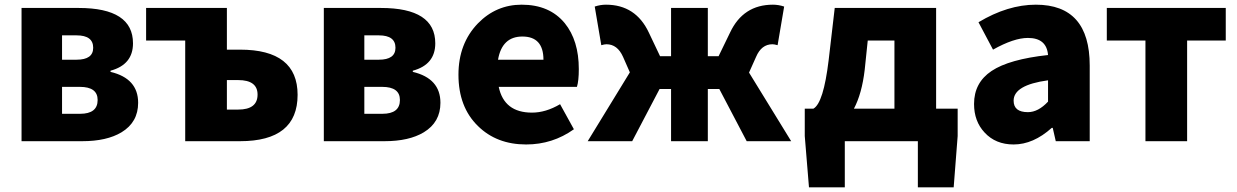

<svg xmlns="http://www.w3.org/2000/svg" viewBox="-20 -603 5285 820"><path d="M72 -569H316Q548 -569 548 -418Q548 -327 452 -301V-296Q570 -268 570 -164Q570 -81 499 -38Q436 0 331 0H72ZM307 -348Q378 -348 378 -399Q378 -452 307 -452H245V-348ZM322 -117Q397 -117 397 -176Q397 -232 321 -232H245V-117Z M771 -430H604V-569H949V-391H1005Q1251 -391 1251 -198Q1251 0 1005 0H771ZM997 -135Q1080 -135 1080 -199Q1080 -261 997 -261H949V-135Z M1363 -569H1607Q1839 -569 1839 -418Q1839 -327 1743 -301V-296Q1861 -268 1861 -164Q1861 -81 1790 -38Q1727 0 1622 0H1363ZM1598 -348Q1669 -348 1669 -399Q1669 -452 1598 -452H1536V-348ZM1613 -117Q1688 -117 1688 -176Q1688 -232 1612 -232H1536V-117Z M2021 -65Q1938 -146 1938 -284Q1938 -417 2021 -503Q2099 -583 2208 -583Q2327 -583 2392 -504Q2452 -430 2452 -308Q2452 -258 2444 -232H2110Q2133 -122 2252 -122Q2311 -122 2372 -158L2431 -51Q2340 14 2227 14Q2101 14 2021 -65ZM2301 -348Q2301 -447 2211 -447Q2124 -447 2107 -348Z M3359 0H3169L3052 -223H3003V0H2846V-223H2797L2680 0H2490L2670 -294L2641 -360Q2617 -414 2570 -414Q2562 -414 2548 -410L2520 -575Q2544 -583 2568 -583Q2695 -583 2751 -464L2799 -363H2846V-569H3003V-363H3049L3098 -464Q3154 -583 3281 -583Q3305 -583 3329 -575L3301 -410Q3287 -414 3279 -414Q3232 -414 3209 -360L3179 -293Z M3800 -139V-430H3686L3673 -305Q3661 -203 3627 -139ZM4070 -139V-22L4053 197H3900V0H3588V197H3435L3417 -22V-139H3454Q3497 -163 3519 -346L3545 -569H3978V-139Z M4185 -37Q4140 -85 4140 -159Q4140 -250 4215 -300Q4290 -350 4456 -368Q4450 -441 4370 -441Q4310 -441 4221 -391L4159 -508Q4284 -583 4404 -583Q4634 -583 4634 -323V0H4489L4476 -57H4472Q4393 14 4309 14Q4232 14 4185 -37ZM4456 -169V-260Q4309 -240 4309 -173Q4309 -124 4370 -124Q4414 -124 4456 -169Z M4872 -430H4707V-569H5215V-430H5050V0H4872Z"/></svg>

Font: Source Han Sans CN Heavy
Style: Bold
Weight: 900
Designer: Ryoko NISHIZUKA (kana & ideographs); Paul D. Hunt (Latin, Greek & Cyrillic); Wenlong ZHANG (bopomofo); Sandoll Communica
Foundry: Adobe Systems Incorporated
Version: Version 1.000;PS 1;hotconv 1.0.78;makeotf.lib2.5.61930